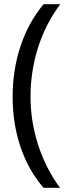

<svg xmlns="http://www.w3.org/2000/svg" viewBox="-20 -734 336 912"><path d="M40 -273.9Q40 -403.3 77.9 -516.1Q115.7 -628.9 187 -713.9H266.1Q195.8 -619.6 160.4 -506.8Q125 -394 125 -274.9Q125 -157.7 161.1 -45.9Q197.3 65.9 265.1 158.2H187Q115.2 75.2 77.6 -35.6Q40 -146.5 40 -273.9Z"/></svg>

Font: f08745844
Style: Regular
Weight: 400
Foundry: Ascender Corporation
Version: Version 1.10